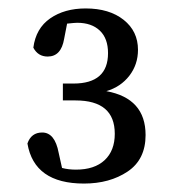

<svg xmlns="http://www.w3.org/2000/svg" viewBox="-20 -851 410 455"><path d="M139 -795 132 -759Q125 -717 93 -717Q70 -717 59 -738Q65 -784 99 -807.5Q133 -831 183 -831Q239 -831 273 -804Q307 -777 307 -733Q307 -698 286.5 -671.5Q266 -645 232 -635Q325 -618 325 -531Q325 -473 282.5 -444.5Q240 -416 179 -416Q61 -416 45 -511Q54 -537 80 -537Q110 -537 119 -489L127 -453Q142 -449 160 -449Q204 -449 228 -471.5Q252 -494 252 -534Q252 -613 159 -613H129V-653H154Q236 -653 236 -725Q236 -760 216.5 -778.5Q197 -797 163 -797Q157 -797 139 -795Z"/></svg>

Font: TypoPRO Source Serif Pro
Style: Regular
Weight: 400
Designer: Frank Grießhammer
Foundry: Adobe Systems Incorporated
Version: Version 1.017;PS 1.0;hotconv 1.0.79;makeotf.lib2.5.61930